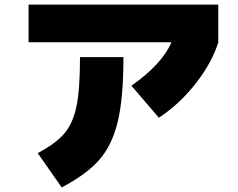

<svg xmlns="http://www.w3.org/2000/svg" viewBox="-20 -760 1040 840"><path d="M105 -575V-740H935V-575Q907 -485 836 -394.5Q765 -304 675 -245L555 -385Q689 -479 730 -575ZM520 -510Q520 -332 495.5 -229Q471 -126 415.5 -62Q360 2 250 60L145 -90Q224 -132 261.5 -176Q299 -220 314.5 -294.5Q330 -369 330 -510Z"/></svg>

Font: Mplus 1p Black
Style: Regular
Weight: 900
Version: Version 1.061